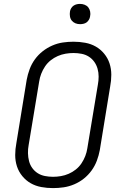

<svg xmlns="http://www.w3.org/2000/svg" viewBox="-20 -957 640 985"><path d="M252 8Q221 8 191.5 2.5Q162 -3 137.5 -17Q113 -31 94.5 -53.5Q76 -76 67 -103.5Q58 -131 58 -161.5Q58 -192 64 -223L117 -548Q122 -575 132 -602Q142 -629 159 -652.5Q176 -676 199 -694Q222 -712 248.5 -723.5Q275 -735 302.5 -739Q330 -743 357 -743Q388 -743 417.5 -737.5Q447 -732 471.5 -718Q496 -704 514.5 -681.5Q533 -659 542 -631.5Q551 -604 551 -573.5Q551 -543 545 -512L492 -187Q487 -160 477 -133Q467 -106 450 -82.5Q433 -59 410.5 -41Q388 -23 361 -11.5Q334 0 306.5 4Q279 8 252 8ZM252 -50Q272 -50 292.5 -53.5Q313 -57 332.5 -65.5Q352 -74 369 -87.5Q386 -101 398 -119Q410 -137 417.5 -156.5Q425 -176 428 -196L482 -522Q486 -543 486 -564Q486 -585 480.5 -604.5Q475 -624 463.5 -640Q452 -656 435.5 -666.5Q419 -677 398.5 -681Q378 -685 357 -685Q337 -685 316.5 -681.5Q296 -678 276.5 -669.5Q257 -661 240 -647.5Q223 -634 211 -616Q199 -598 191.5 -578.5Q184 -559 181 -539L127 -213Q123 -192 123.5 -171Q124 -150 129 -130.5Q134 -111 145.5 -95Q157 -79 173.5 -68.5Q190 -58 210.5 -54Q231 -50 252 -50ZM391 -833Q378 -833 367 -837.5Q356 -842 348.5 -851Q341 -860 339 -872.5Q337 -885 339 -898Q340 -906 345 -914.5Q350 -923 357.5 -928Q365 -933 373.5 -935Q382 -937 390 -937Q403 -937 414.5 -932.5Q426 -928 433 -919Q440 -910 442.5 -897.5Q445 -885 442 -872Q441 -864 436 -855.5Q431 -847 424 -842Q417 -837 408 -835Q399 -833 391 -833Z"/></svg>

Font: Iosevka Light Extended
Style: Italic
Weight: 300
Width: 7
Italic angle: -9°
Monospace: yes
Designer: Belleve Invis
Foundry: Belleve Invis
Version: Version 32.5.0; ttfautohint (v1.8.4)